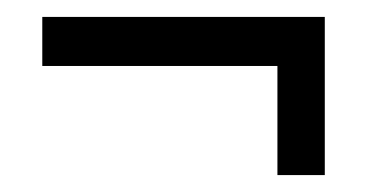

<svg xmlns="http://www.w3.org/2000/svg" viewBox="-20 -344 454 227"><path d="M30 -324H364V-316V-137H308V-266H30V-324Z"/></svg>

Font: Wallpoet
Style: Regular
Weight: 400
Designer: Lars Berggren
Foundry: Lars Berggren
Version: Version 1.000